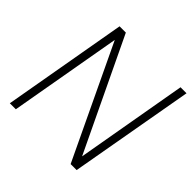

<svg xmlns="http://www.w3.org/2000/svg" viewBox="-179 -859 1018 1018"><g transform="rotate(45 329.5 -350.0)"><path d="M34 0 157 -700H204L504 -72L614 -700H659L535 0H490L190 -631L79 0Z"/></g></svg>

Font: DM Sans 24pt ExtraLight
Style: Italic
Weight: 250
Italic angle: -10°
Designer: Colophon Foundry, Jonny Pinhorn
Foundry: Colophon Foundry
Version: Version 4.004;gftools[0.9.30]